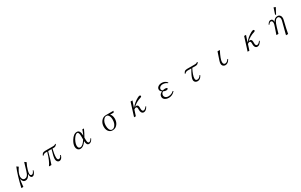

<svg xmlns="http://www.w3.org/2000/svg" viewBox="411 -3295 9178 5857"><g transform="rotate(-30 5000.0 -367.0)"><path d="M186 96.2Q279.3 -311 381.8 -551.8L442.9 -507.8Q325.2 -335.9 325.2 -217.8Q325.2 -174.3 344.2 -140.6Q371.1 -94.7 418.9 -94.7Q528.3 -94.7 576.2 -275.9Q590.8 -330.6 646 -508.8L659.2 -550.8L720.2 -507.8Q662.1 -397 631.8 -285.6Q609.9 -206.1 609.9 -163.6Q609.9 -94.7 665 -94.7Q718.3 -94.7 756.8 -197.8L777.8 -186Q731.4 -35.6 653.8 -35.6Q577.1 -35.6 577.1 -172.9Q512.2 -35.6 414.1 -35.6Q316.4 -35.6 291 -169.9Q267.6 -54.7 256.8 96.2Z M1247.1 -434.1Q1268.1 -476.1 1286.1 -494.1Q1317.4 -523.9 1375 -523.9H1660.2Q1726.1 -523.9 1750 -557.1L1768.1 -542Q1732.4 -472.2 1659.2 -472.2H1610.4Q1566.4 -294.4 1566.4 -186Q1566.4 -95.2 1620.1 -95.2Q1676.3 -95.2 1715.3 -185.1L1735.4 -173.3Q1691.4 -36.1 1607.4 -36.1Q1560.1 -36.1 1531.2 -77.1Q1508.3 -110.8 1508.3 -162.1Q1508.3 -248.5 1577.1 -472.2H1457Q1381.8 -187 1332 -54.2H1244.1Q1341.8 -179.2 1424.3 -472.2H1373Q1306.6 -472.2 1265.1 -420.4Z M2787.1 -151.4Q2733.4 -36.1 2647.9 -36.1Q2563.5 -36.1 2559.1 -186Q2452.6 -36.1 2352.1 -36.1Q2288.1 -36.1 2252 -84Q2223.1 -124 2223.1 -181.2Q2223.1 -273.4 2290 -382.3Q2387.2 -542 2503.9 -542Q2619.6 -542 2621.1 -345.2Q2673.8 -461.9 2690.9 -523.9H2748Q2691.9 -395.5 2621.1 -274.4V-202.1Q2621.1 -79.1 2669.9 -79.1Q2724.6 -79.1 2767.1 -165ZM2557.1 -242.2V-356Q2557.1 -506.3 2498 -506.3Q2455.6 -506.3 2395 -435.5Q2349.1 -380.4 2318.8 -302.2Q2291 -232.9 2291 -182.1Q2291 -79.1 2368.2 -79.1Q2454.1 -79.1 2557.1 -242.2Z M3775.9 -489.3H3651.9Q3714.8 -424.8 3714.8 -312Q3714.8 -215.3 3668 -141.1Q3600.6 -35.2 3481 -35.2Q3396 -35.2 3344.7 -101.1Q3295.9 -163.6 3295.9 -262.2Q3295.9 -374.5 3358.9 -454.1Q3426.3 -541 3530.8 -541H3798.8ZM3529.8 -513.2Q3477.1 -513.2 3433.6 -462.4Q3367.7 -385.7 3367.7 -260.3Q3367.7 -187 3388.7 -136.2Q3418.5 -63 3479.5 -63Q3531.7 -63 3575.7 -112.8Q3641.6 -189.5 3641.6 -316.9Q3641.6 -413.6 3607.4 -465.3Q3576.2 -513.2 3529.8 -513.2Z M4458 -523.9 4380.4 -298.8Q4497.1 -437.5 4637.2 -514.2Q4689 -542 4711.4 -542Q4750 -542 4750 -509.8Q4750 -485.4 4714.4 -475.1Q4552.2 -428.7 4424.3 -310.1Q4454.1 -322.3 4474.1 -322.3Q4543.5 -322.3 4543.5 -224.1V-183.1Q4543.5 -86.9 4601.1 -86.9Q4652.3 -86.9 4711.4 -169.9L4729 -155.3Q4663.1 -36.1 4581.1 -36.1Q4531.2 -36.1 4504.4 -81.1Q4483.4 -115.7 4483.4 -168.9V-216.3Q4483.4 -285.2 4436 -285.2Q4410.6 -285.2 4370.1 -254.9L4305.2 -54.2H4243.2L4391.1 -523.9Z M5684.1 -144Q5592.3 -36.1 5460 -36.1Q5389.2 -36.1 5338.9 -66.9Q5272.9 -107.4 5272.9 -176.3Q5272.9 -271.5 5377.9 -312Q5315.9 -350.1 5315.9 -410.2Q5315.9 -467.8 5367.2 -504.9Q5416 -542 5492.2 -542Q5608.9 -542 5678.7 -451.2L5662.1 -434.1Q5594.2 -491.2 5501 -491.2Q5435.5 -491.2 5395 -452.1Q5369.1 -426.3 5369.1 -393.1Q5369.1 -351.6 5414.1 -326.2Q5453.1 -338.4 5493.7 -338.4Q5569.8 -338.4 5569.8 -303.2Q5569.8 -294.4 5560.1 -287.1Q5538.1 -271 5504.9 -271Q5455.6 -271 5404.8 -297.4Q5338.9 -262.7 5338.9 -186Q5338.9 -146 5371.1 -117.2Q5410.6 -82 5470.7 -82Q5584 -82 5666 -161.1Z M6248 -434.1Q6267.6 -474.6 6285.2 -492.2Q6316.9 -523.9 6374 -523.9H6657.2Q6723.1 -523.9 6747.1 -557.1L6765.1 -542Q6729.5 -472.2 6656.2 -472.2H6534.2Q6427.7 -264.6 6427.7 -155.3Q6427.7 -83 6492.7 -83Q6560.5 -83 6616.2 -171.4L6634.3 -155.3Q6575.2 -36.1 6476.1 -36.1Q6430.2 -36.1 6397.9 -62Q6360.8 -93.3 6360.8 -147.9Q6360.8 -238.8 6501 -472.2H6371.1Q6308.1 -472.2 6265.1 -420.4Z M7453.6 -523.9H7535.6Q7405.8 -271.5 7405.8 -173.8Q7405.8 -83 7473.6 -83Q7537.6 -83 7597.7 -171.9L7615.7 -155.8Q7551.3 -36.1 7452.6 -36.1Q7404.3 -36.1 7372.6 -68.8Q7342.8 -100.6 7342.8 -146Q7342.8 -191.4 7359.9 -244.1Z M8458 -523.9 8380.4 -298.8Q8497.1 -437.5 8637.2 -514.2Q8689 -542 8711.4 -542Q8750 -542 8750 -509.8Q8750 -485.4 8714.4 -475.1Q8552.2 -428.7 8424.3 -310.1Q8454.1 -322.3 8474.1 -322.3Q8543.5 -322.3 8543.5 -224.1V-183.1Q8543.5 -86.9 8601.1 -86.9Q8652.3 -86.9 8711.4 -169.9L8729 -155.3Q8663.1 -36.1 8581.1 -36.1Q8531.2 -36.1 8504.4 -81.1Q8483.4 -115.7 8483.4 -168.9V-216.3Q8483.4 -285.2 8436 -285.2Q8410.6 -285.2 8370.1 -254.9L8305.2 -54.2H8243.2L8391.1 -523.9Z M9507.8 96.2 9625 -354Q9631.8 -379.4 9631.8 -406.2Q9631.8 -447.3 9612.8 -472.2Q9592.3 -502.9 9557.1 -502.9Q9479 -502.9 9426.8 -373Q9396 -295.4 9329.1 -54.2H9256.8L9275.9 -110.4Q9288.1 -145.5 9312.5 -215.8Q9330.1 -266.6 9337.9 -290Q9370.1 -381.3 9370.1 -416Q9370.1 -499 9314 -499Q9272.9 -499 9229 -434.1L9210 -449.2Q9265.6 -542 9325.2 -542Q9409.2 -542 9409.2 -444.3Q9409.2 -436 9408.2 -429.2Q9468.3 -542 9568.8 -542Q9624 -542 9656.7 -502.9Q9689 -466.3 9689 -408.2Q9689 -377 9672.9 -313Q9611.8 -70.3 9583 96.2ZM9604 -830.1 9668.9 -805.2 9560.1 -599.1 9531.7 -609.9Z"/></g></svg>

Font: I.Ming
Style: Regular
Weight: 400
Designer: Ichiten Fonts Project
Version: Version 5.10 Mar 24, 2018